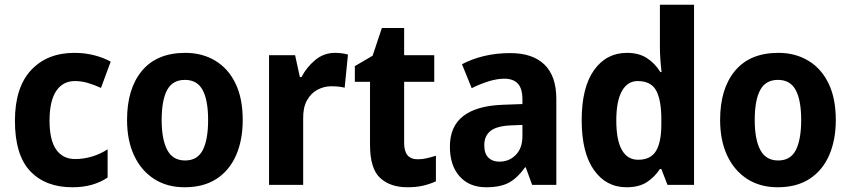

<svg xmlns="http://www.w3.org/2000/svg" viewBox="-20 -780 3590 810"><path d="M285 10Q172 10 107.5 -58Q43 -126 43 -270Q43 -411 111 -484Q179 -557 294 -557Q338 -557 377 -547Q416 -537 447 -520L406 -409Q378 -422 351 -430Q324 -438 296 -438Q245 -438 217 -396Q189 -354 189 -271Q189 -189 217 -149Q245 -109 297 -109Q333 -109 368 -119.5Q403 -130 434 -150V-31Q404 -11 367.5 -0.5Q331 10 285 10Z M1004 -274Q1004 -189 976 -125Q948 -61 893.5 -25.5Q839 10 759 10Q684 10 629.5 -25.5Q575 -61 545.5 -124.5Q516 -188 516 -274Q516 -406 579 -481.5Q642 -557 762 -557Q833 -557 888 -524Q943 -491 973.5 -428Q1004 -365 1004 -274ZM662 -274Q662 -192 685.5 -147.5Q709 -103 761 -103Q813 -103 835.5 -147Q858 -191 858 -274Q858 -357 835 -400Q812 -443 760 -443Q708 -443 685 -400Q662 -357 662 -274Z M1393 -557Q1421 -557 1448 -550L1434 -410Q1423 -413 1409.5 -414.5Q1396 -416 1377 -416Q1347 -416 1319.5 -401.5Q1292 -387 1275 -356.5Q1258 -326 1259 -278V0H1115V-547H1225L1245 -455H1252Q1273 -496 1309.5 -526.5Q1346 -557 1393 -557Z M1742 -108Q1762 -108 1781 -112.5Q1800 -117 1819 -123V-15Q1795 -4 1766 3Q1737 10 1699 10Q1626 10 1583.5 -29.5Q1541 -69 1541 -169V-435H1477V-501L1552 -545L1591 -662H1685V-547H1812V-435H1685V-176Q1685 -108 1742 -108Z M2133 -556Q2227 -556 2277 -507.5Q2327 -459 2327 -363V0H2225L2198 -74H2195Q2164 -30 2128 -10Q2092 10 2031 10Q1960 10 1919 -36Q1878 -82 1878 -161Q1878 -247 1934.5 -290.5Q1991 -334 2101 -338L2184 -341V-360Q2184 -407 2164.5 -427.5Q2145 -448 2108 -448Q2077 -448 2041.5 -437Q2006 -426 1970 -408L1929 -509Q1970 -531 2021.5 -543.5Q2073 -556 2133 -556ZM2134 -251Q2074 -248 2048.5 -227Q2023 -206 2023 -167Q2023 -132 2040.5 -115Q2058 -98 2087 -98Q2128 -98 2156 -126.5Q2184 -155 2184 -206V-253Z M2623 10Q2537 10 2485.5 -63Q2434 -136 2434 -273Q2434 -411 2486 -484Q2538 -557 2625 -557Q2675 -557 2709 -535Q2743 -513 2766 -476H2771Q2768 -499 2766 -528Q2764 -557 2764 -580V-760H2908V0H2796L2770 -67H2764Q2741 -32 2708 -11Q2675 10 2623 10ZM2672 -106Q2725 -106 2747.5 -143Q2770 -180 2770 -256V-277Q2770 -357 2748.5 -397.5Q2727 -438 2670 -438Q2627 -438 2603.5 -395.5Q2580 -353 2580 -272Q2580 -189 2603.5 -147.5Q2627 -106 2672 -106Z M3506 -274Q3506 -189 3478 -125Q3450 -61 3395.5 -25.5Q3341 10 3261 10Q3186 10 3131.5 -25.5Q3077 -61 3047.5 -124.5Q3018 -188 3018 -274Q3018 -406 3081 -481.5Q3144 -557 3264 -557Q3335 -557 3390 -524Q3445 -491 3475.5 -428Q3506 -365 3506 -274ZM3164 -274Q3164 -192 3187.5 -147.5Q3211 -103 3263 -103Q3315 -103 3337.5 -147Q3360 -191 3360 -274Q3360 -357 3337 -400Q3314 -443 3262 -443Q3210 -443 3187 -400Q3164 -357 3164 -274Z"/></svg>

Font: Noto Sans Lao UI SemCond
Style: Bold
Weight: 700
Width: 4
Designer: Monotype Design Team
Foundry: Monotype Imaging Inc.
Version: Version 2.000; ttfautohint (v1.8.4.7-5d5b)